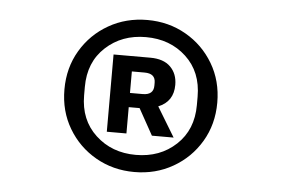

<svg xmlns="http://www.w3.org/2000/svg" viewBox="-36 -757 673 458"><g transform="rotate(5 300.0 -528.0)"><path d="M300 -346Q249 -346 207.5 -369.8Q166 -393.5 141.5 -434.8Q117 -476 117 -528Q117 -580 141.5 -621.2Q166 -662.5 207.5 -686.2Q249 -710 300 -710Q351 -710 392.5 -686.2Q434 -662.5 458.5 -621.2Q483 -580 483 -528Q483 -476 458.5 -434.8Q434 -393.5 392.5 -369.8Q351 -346 300 -346ZM300 -387Q358 -387 396.5 -423Q435 -459 435 -518V-538Q435 -597.5 396.5 -633.2Q358 -669 300 -669Q242.5 -669 203.8 -633.2Q165 -597.5 165 -538V-518Q165 -459 203.8 -423Q242.5 -387 300 -387ZM273.5 -499V-436H226.5V-621H314.5Q346.5 -621 363 -604.5Q379.5 -588 379.5 -561.5Q379.5 -521.5 343.5 -507L386.5 -436H334.5L299.5 -499ZM273.5 -533H304Q330 -533 330 -555.5V-562.5Q330 -584.5 304 -584.5H273.5Z"/></g></svg>

Font: Lilex Medium
Style: Regular
Weight: 500
Designer: Mike Abbink, Paul van der Laan, Pieter van Rosmalen, Mikhael Khrustik
Foundry: Mikhael Khrustik
Version: Version 1.100